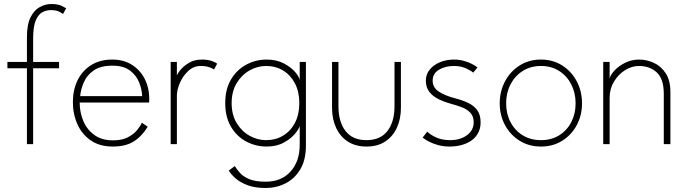

<svg xmlns="http://www.w3.org/2000/svg" viewBox="-20 -720 3443 959"><path d="M17 -410.5H114.5V-533.5Q114.5 -598.5 133 -634.5Q151.5 -670.5 179.5 -685.2Q207.5 -700 236 -700Q270 -700 289 -690.2Q308 -680.5 310.5 -678.5L295 -650.5Q292 -653 276.8 -661.2Q261.5 -669.5 233 -669.5Q212 -669.5 192 -659.2Q172 -649 158.8 -618.5Q145.5 -588 145.5 -527V-410.5H275V-379H145.5V0H114.5V-379H17Z M378 -208Q378 -159.5 396 -116.2Q414 -73 451 -46Q488 -19 544.5 -19Q590 -19 619.2 -34.5Q648.5 -50 665.2 -70.8Q682 -91.5 688.5 -107L718 -87Q687.5 -38 647.2 -13Q607 12 543 12Q478.5 12 434 -18.2Q389.5 -48.5 366.8 -99.2Q344 -150 344 -210.5Q344 -270.5 367.2 -318.5Q390.5 -366.5 434.8 -394.5Q479 -422.5 541.5 -422.5Q597 -422.5 638.2 -396.8Q679.5 -371 702.5 -326.5Q725.5 -282 725.5 -225Q725.5 -220.5 725.2 -215.5Q725 -210.5 724.5 -208ZM690 -240Q689 -272.5 675.2 -307.8Q661.5 -343 629.5 -367.5Q597.5 -392 541.5 -392Q482.5 -392 448.2 -368.2Q414 -344.5 398.8 -309.2Q383.5 -274 380.5 -240Z M863.5 0H832.5V-410.5H863.5V-333.5H861Q862.5 -347 878.8 -368Q895 -389 923.2 -405.8Q951.5 -422.5 988.5 -422.5Q1017.5 -422.5 1037.5 -415.5Q1057.5 -408.5 1064.5 -401.5L1049 -373Q1042 -378.5 1024.5 -384.5Q1007 -390.5 982 -390.5Q947 -390.5 920.2 -365.5Q893.5 -340.5 878.5 -306Q863.5 -271.5 863.5 -243Z M1307 219Q1254 219 1217 205.2Q1180 191.5 1157 171.2Q1134 151 1122.5 132L1152.5 109.5Q1162 124.5 1177.8 142.8Q1193.5 161 1223.8 174.2Q1254 187.5 1307 187.5Q1386 187.5 1431.5 136.5Q1477 85.5 1477 4V-7H1508V7Q1508 79 1479.8 126Q1451.5 173 1405.8 196Q1360 219 1307 219ZM1477 0V-91Q1474 -77 1453.8 -52.2Q1433.5 -27.5 1397.5 -7.8Q1361.5 12 1312 12Q1257.5 12 1210.2 -13Q1163 -38 1134 -86.5Q1105 -135 1105 -205Q1105 -275 1134 -323.5Q1163 -372 1210.2 -397.2Q1257.5 -422.5 1312 -422.5Q1361.5 -422.5 1397.8 -403.2Q1434 -384 1454.8 -359.5Q1475.5 -335 1477 -319V-410.5H1508V0ZM1137 -205Q1137 -147 1162 -105.5Q1187 -64 1226.5 -42Q1266 -20 1309 -20Q1356.5 -20 1394 -42.5Q1431.5 -65 1453.2 -106.5Q1475 -148 1475 -205Q1475 -262 1453.2 -303.5Q1431.5 -345 1394 -367.8Q1356.5 -390.5 1309 -390.5Q1266 -390.5 1226.5 -368.2Q1187 -346 1162 -304.5Q1137 -263 1137 -205Z M1670.5 -189.5Q1670.5 -111.5 1705.8 -65.8Q1741 -20 1810.5 -20Q1880 -20 1915.2 -65.8Q1950.5 -111.5 1950.5 -189.5V-410.5H1982.5V-181Q1982.5 -126 1962.5 -82.2Q1942.5 -38.5 1904.2 -13.2Q1866 12 1810.5 12Q1755.5 12 1717 -13.2Q1678.5 -38.5 1658.5 -82.2Q1638.5 -126 1638.5 -181V-410.5H1670.5Z M2247.5 -422.5Q2273 -422.5 2296 -416.2Q2319 -410 2337 -400.8Q2355 -391.5 2365 -383L2343.5 -357Q2332.5 -367.5 2306.5 -379Q2280.5 -390.5 2247.5 -390.5Q2203.5 -390.5 2172.2 -371.5Q2141 -352.5 2141 -317Q2141 -282.5 2172.2 -262.2Q2203.5 -242 2253 -229Q2290 -219.5 2318.8 -205.8Q2347.5 -192 2364 -169.2Q2380.5 -146.5 2380.5 -109Q2380.5 -79 2368.5 -56.2Q2356.5 -33.5 2335.2 -18.5Q2314 -3.5 2286 4.2Q2258 12 2226 12Q2195.5 12 2168.8 4.8Q2142 -2.5 2122 -13Q2102 -23.5 2091 -33L2114 -62.5Q2127 -48.5 2157 -34.2Q2187 -20 2228.5 -20Q2279 -20 2312.5 -44.8Q2346 -69.5 2346 -109Q2346 -138.5 2330 -156Q2314 -173.5 2288.5 -183.5Q2263 -193.5 2235 -201Q2199.5 -210.5 2170.5 -224.8Q2141.5 -239 2124.2 -261.5Q2107 -284 2107 -317.5Q2107 -348.5 2126 -372Q2145 -395.5 2177 -409Q2209 -422.5 2247.5 -422.5Z M2682 12Q2622 12 2575.5 -17Q2529 -46 2502.5 -95Q2476 -144 2476 -204Q2476 -264 2502.5 -313.8Q2529 -363.5 2575.5 -393Q2622 -422.5 2682 -422.5Q2742 -422.5 2788.2 -393Q2834.5 -363.5 2860.8 -313.8Q2887 -264 2887 -204Q2887 -144 2860.8 -95Q2834.5 -46 2788.2 -17Q2742 12 2682 12ZM2682 -20Q2734 -20 2773 -44.2Q2812 -68.5 2833.5 -110.2Q2855 -152 2855 -204Q2855 -256 2833.5 -298.2Q2812 -340.5 2773 -365.5Q2734 -390.5 2682 -390.5Q2630 -390.5 2590.8 -365.5Q2551.5 -340.5 2529.8 -298.2Q2508 -256 2508 -204Q2508 -152 2529.8 -110.2Q2551.5 -68.5 2590.8 -44.2Q2630 -20 2682 -20Z M3172.5 -422.5Q3210 -422.5 3246 -406Q3282 -389.5 3305.2 -353.8Q3328.5 -318 3328.5 -261V0H3295.5V-250.5Q3295.5 -326 3260.5 -358.2Q3225.5 -390.5 3171.5 -390.5Q3135.5 -390.5 3102 -369.5Q3068.5 -348.5 3046.8 -312.5Q3025 -276.5 3025 -232V0H2993V-410.5H3025V-326.5Q3028 -344.5 3048.5 -367Q3069 -389.5 3101.5 -406Q3134 -422.5 3172.5 -422.5Z"/></svg>

Font: League Spartan Extralight
Style: Regular
Weight: 200
Foundry: The League of Moveable Type
Version: Version 2.300; ttfautohint (v1.8.3)